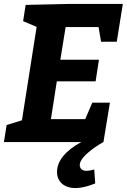

<svg xmlns="http://www.w3.org/2000/svg" viewBox="-20 -725 647 980"><path d="M483 -587 496 -512H576L607 -705H334L111 -700L98 -617L167 -588L92 -111L14 -87L0 0H396C365 16 271 70 271 152C271 206 312 235 364 235C413 235 466 211 466 211L461 140C461 140 438 147 421 147C400 147 387 135 387 117C387 67 507 0 508 0L541 -201H451L415 -117H240L270 -310H468L485 -420H288L315 -587Z"/></svg>

Font: Bitter
Style: Bold Italic
Weight: 700
Designer: Sol Matas
Foundry: Sol Matas
Version: Version 1.002